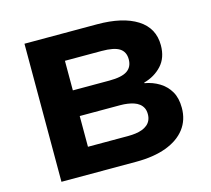

<svg xmlns="http://www.w3.org/2000/svg" viewBox="-101 -826 1042 947"><g transform="rotate(-15 419.5 -352.5)"><path d="M100 0V-705H470Q601 -705 674.5 -658.5Q748 -612 748 -524Q748 -460 712 -421Q676 -382 621 -367V-364Q662 -357 695.5 -336.5Q729 -316 748.5 -282.5Q768 -249 768 -199Q768 -137 734 -92.5Q700 -48 636 -24Q572 0 482 0ZM271 -133H477Q497 -133 515 -135.5Q533 -138 548 -143.5Q563 -149 574.5 -158.5Q586 -168 592 -181.5Q598 -195 598 -212Q598 -231 591.5 -244Q585 -257 573.5 -266Q562 -275 547 -280Q532 -285 514.5 -287.5Q497 -290 478 -290H271ZM271 -421H458Q521 -421 549 -440Q577 -459 577 -498Q577 -536 549.5 -554Q522 -572 458 -572H271Z"/></g></svg>

Font: Nunito Sans 7pt SemiExpanded ExtraBold
Style: Regular
Weight: 800
Width: 6
Designer: Vernon Adams
Foundry: Vernon Adams
Version: Version 3.101;gftools[0.9.27]